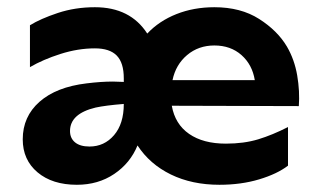

<svg xmlns="http://www.w3.org/2000/svg" viewBox="-20 -502 880 532"><path d="M243 -368Q196 -368 147.5 -352.5Q99 -337 63 -316V-432Q92 -450 140 -466Q188 -482 243 -482Q341 -482 388 -409Q421 -444 469 -463Q517 -482 574 -482Q647 -482 698 -449.5Q749 -417 775 -373Q796 -337 803.5 -293Q811 -249 808 -208L456 -209Q465 -158 504 -131Q543 -104 606 -104Q656 -104 695.5 -116Q735 -128 778 -150V-43Q748 -20 698 -5Q648 10 588 10Q512 10 453.5 -18.5Q395 -47 361 -99Q341 -50 296.5 -20Q252 10 193 10Q125 10 84 -24.5Q43 -59 43 -116Q43 -179 89.5 -220Q136 -261 220 -271Q260 -276 293 -276L323 -275V-285Q323 -328 303.5 -348Q284 -368 243 -368ZM228 -96Q269 -96 296 -127.5Q323 -159 323 -214Q273 -210 245 -204Q174 -187 174 -139Q174 -119 188 -107.5Q202 -96 228 -96ZM686 -280Q679 -323 649 -349.5Q619 -376 574 -376Q530 -376 498.5 -349.5Q467 -323 458 -280Z"/></svg>

Font: Madhuban SemiBold
Style: Regular
Weight: 600
Designer: jaikishan Patel
Foundry: MagicType
Version: Version 1.000